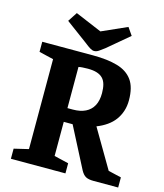

<svg xmlns="http://www.w3.org/2000/svg" viewBox="-123 -936 875 1027"><g transform="rotate(15 314.5 -422.0)"><path d="M35 0V-56L115 -75V-573L35 -592V-648H317Q397 -648 452 -632Q507 -616 535.5 -576.5Q564 -537 564 -465Q564 -433 555 -405.5Q546 -378 529.5 -355.5Q513 -333 488 -315.5Q463 -298 432 -286L557 -73L629 -56V0H493Q464 0 449 -8.5Q434 -17 422 -39L306 -264H257V-75L337 -56V0ZM257 -340H287Q328 -340 356.5 -354Q385 -368 400 -395.5Q415 -423 415 -465Q415 -492 409.5 -512.5Q404 -533 391.5 -546Q379 -559 358.5 -565.5Q338 -572 308 -572Q293 -572 279 -571Q265 -570 257 -568ZM315 -672Q305 -672 292 -680Q279 -688 263 -701L140 -792L174 -844L321 -782L460 -844L489 -802L370 -702Q353 -689 340.5 -680.5Q328 -672 315 -672Z"/></g></svg>

Font: Faustina Light
Style: Bold
Weight: 700
Version: Version 1.200